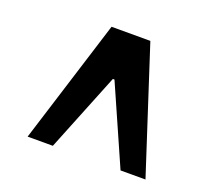

<svg xmlns="http://www.w3.org/2000/svg" viewBox="-137 -1044 1406 1237"><g transform="rotate(20 566.0 -425.0)"><path d="M694 -850 970 0H799L562 -537H551L335 0H162L428 -850Z"/></g></svg>

Font: OpenDyslexic
Style: Bold
Weight: 800
Designer: Abbie Gonzalez
Version: Version 0.920;hotconv 1.0.109;makeotfexe 2.5.65596